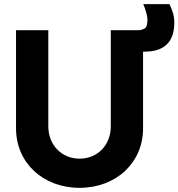

<svg xmlns="http://www.w3.org/2000/svg" viewBox="-20 -890 857 922"><path d="M362 12C538 12 667 -109 667 -273V-642H674C765 -642 817 -685 817 -781C817 -817 807 -842 794 -870H668C679 -845 688 -815 688 -794C688 -772 683 -758 674 -753C664 -748 655 -745 648 -745H512V-283C512 -194 449 -128 362 -128C276 -128 212 -194 212 -283V-745H57V-273C57 -109 186 12 362 12Z"/></svg>

Font: Plus Jakarta Sans ExtraBold
Style: Regular
Weight: 800
Designer: Gumpita Rahayu
Foundry: Tokotype
Version: Version 2.071;gftools[0.9.30]